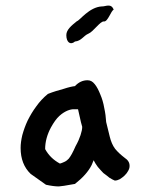

<svg xmlns="http://www.w3.org/2000/svg" viewBox="-20 -684 539 689"><path d="M427 -118C439 -110 445 -101 445 -89C445 -83 444 -78 440 -71C437 -65 433 -60 427 -54C422 -49 416 -45 410 -41C404 -38 398 -36 392 -36C387 -38 381 -41 373 -46C366 -52 359 -57 351 -63C344 -70 338 -77 331 -85C325 -93 320 -101 316 -109L309 -92C297 -68 277 -46 249 -24C216 -18 197 -15 191 -15C179 -15 163 -17 145 -21L90 -60C66 -83 54 -114 54 -153C54 -167 56 -182 60 -199C65 -217 71 -234 79 -251C88 -269 98 -286 110 -302C122 -319 136 -334 152 -347C172 -355 190 -360 208 -365C226 -371 240 -374 249 -375C262 -389 277 -396 294 -396C304 -396 312 -392 320 -382C328 -372 334 -360 340 -345C346 -331 351 -315 354 -297C358 -279 360 -262 361 -246L374 -193C378 -177 384 -162 393 -150C403 -138 414 -128 427 -118ZM275 -229C274 -230 269 -251 260 -292H245C239 -292 232 -291 222 -287C213 -283 204 -278 193 -268C183 -259 173 -245 163 -227C149 -201 142 -175 142 -149C154 -127 171 -110 195 -97C203 -99 208 -102 213 -104C219 -107 223 -111 227 -115C231 -120 234 -125 238 -132C242 -140 247 -149 251 -159C260 -175 265 -187 269 -199C273 -211 275 -221 275 -229ZM388 -649C379 -647 367 -605 353 -607C340 -609 315 -570 297 -563C280 -556 272 -537 249 -535C233 -521 218 -532 218 -558C218 -577 236 -592 256 -608C266 -610 300 -659 346 -661C358 -660 379 -674 388 -649Z"/></svg>

Font: Gaegu
Style: Bold
Weight: 700
Designer: JIKJI
Foundry: JIKJI
Version: Version 1.00